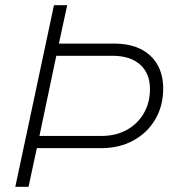

<svg xmlns="http://www.w3.org/2000/svg" viewBox="-20 -720 678 740"><path d="M39 0 188 -700H239L207 -552H420Q479 -552 521 -531.5Q563 -511 586 -472Q609 -433 609 -379Q609 -312 578.5 -260Q548 -208 494 -178.5Q440 -149 370 -149H122L90 0ZM132 -196H370Q426 -196 468 -219Q510 -242 534 -283Q558 -324 558 -377Q558 -437 520 -471Q482 -505 414 -505H197Z"/></svg>

Font: Red Hat Text
Style: Italic
Weight: 300
Italic angle: -12°
Designer: Pentagram, MCKL
Foundry: Pentagram, MCKL
Version: Version 1.023